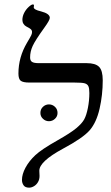

<svg xmlns="http://www.w3.org/2000/svg" viewBox="-20 -841 508 875"><path d="M113.8 -464.8Q85 -464.8 74.5 -472.9Q64 -481 64 -505.9Q64 -580.1 103 -646Q119.1 -672.9 122.6 -680.7Q126 -688.5 126 -694.8Q126 -703.1 119.9 -708.3Q113.8 -713.4 100.1 -720.2Q92.3 -724.1 87.2 -732.2Q82 -740.2 82 -750Q82 -766.1 89.8 -781.7Q97.7 -797.4 110.4 -809.1Q123 -820.8 129.9 -820.8Q134.8 -820.8 134.8 -815.9L133.8 -807.1Q133.8 -796.9 167 -789.1Q207 -778.8 207 -759.8Q207 -749 182.1 -714.8Q140.6 -657.2 128.9 -631.6Q117.2 -606 117.2 -579.1Q117.2 -564.9 125.7 -559.1Q134.3 -553.2 157.2 -553.2H375Q415 -553.2 431.6 -536.4Q448.2 -519.5 448.2 -475.1Q448.2 -408.2 433.8 -345.5Q419.4 -282.7 388.7 -247.3Q357.9 -211.9 266.6 -163.1Q159.2 -105 159.2 -63L160.2 -39.1Q160.2 -23.4 153.3 -11.5Q146.5 0.5 135.3 7.3Q124 14.2 112.8 14.2Q94.7 14.2 87.4 3.4Q80.1 -7.3 80.1 -21Q80.1 -46.9 96.2 -76.9Q112.3 -106.9 140.6 -133.5Q168.9 -160.2 241.7 -201.2Q301.3 -234.9 327.4 -256.6Q353.5 -278.3 363.8 -297.1Q374 -315.9 380.6 -349.4Q387.2 -382.8 387.2 -417Q387.2 -438.5 382.8 -448Q378.4 -457.5 366.5 -461.2Q354.5 -464.8 318.8 -464.8ZM164.1 -326.2Q164.1 -343.3 175.8 -354.2Q187.5 -365.2 203.1 -365.2Q218.8 -365.2 230.5 -354.2Q242.2 -343.3 242.2 -326.2Q242.2 -310.5 230.5 -299.6Q218.8 -288.6 203.1 -288.6Q187.5 -288.6 175.8 -299.6Q164.1 -310.5 164.1 -326.2Z"/></svg>

Font: Liberation Serif
Style: Italic
Weight: 400
Italic angle: -16.333°
Designer: Steve Matteson
Foundry: Ascender Corporation
Version: Version 2.1.5